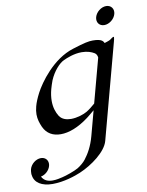

<svg xmlns="http://www.w3.org/2000/svg" viewBox="-91 -634 707 926"><g transform="rotate(-10 263.0 -171.0)"><path d="M526 -526.4C532.6 -550.8 517.4 -570.8 493.5 -570.8C469.1 -570.8 443.7 -550.8 437.1 -526.4C430.5 -501.5 445.3 -481.9 469.7 -481.9C493.6 -481.9 519.3 -501.5 526 -526.4ZM503.8 -418.5C497.9 -418.5 490.1 -411.1 484.2 -407.2C479.4 -403.8 462.9 -398.9 455.9 -396.5C451.4 -405.3 445.7 -418.5 401.3 -418.5C380.3 -418.5 360 -414.1 302 -396C199.4 -364.7 127.1 -260.7 103.2 -215.3C90.9 -191.4 82.6 -171.4 77.8 -153.3C73.9 -138.8 72.2 -126 72.2 -114.2C72.2 -90.6 78.9 -71.1 87.5 -51.3C103.9 -15.6 133.9 0 171.9 0C211 0 258.1 -17.1 309.4 -55.7C319.5 -64 333.6 -74.7 347 -86.4L314.3 35.6C301.8 82 282.5 115.7 263.2 140.6C254 152.8 237.7 166.5 222.5 175.8C204.5 186.5 160.9 201.7 142.7 205.6C130.7 208.5 112.5 212.9 94.4 212.9C72.9 212.9 52.6 206.5 41.4 184.6C62.5 180.7 83 162.6 88.7 141.1C89.8 137.2 90.3 133.3 90.3 129.7C90.3 110.8 76.7 96.7 56.2 96.7C31.8 96.7 6.9 116.7 0.3 141.1C-1 146.1 -2 154.3 -2 161.4C-2 165.3 -1.7 168.9 -0.9 171.4C4 207.5 37.7 229.5 91.4 229.5C147.1 229.5 203.6 210 230 198.7C290.1 173.3 362.9 120.1 376.5 69.3L500.9 -395C503 -402.6 505 -411.2 505 -415.5C505 -417.4 504.7 -418.5 503.8 -418.5ZM247.9 -349.1C264.2 -356.9 300.5 -372.1 338.5 -372.1C366.4 -372.1 385.9 -364.7 399.8 -356.4C407.8 -351.6 411.9 -343.3 413 -333L355.3 -117.7C341.8 -105.5 324 -91.8 312.4 -85C296.1 -75.2 263.3 -64 233.5 -64C210.6 -64 189.3 -70.3 176.7 -88.9C164.1 -108.8 155.7 -133.9 155.7 -165.5C155.7 -182.7 158.2 -201.9 163.9 -223.1C167.3 -235.8 171.7 -248.5 177 -263.2C194.6 -305.2 225.8 -339.4 247.9 -349.1Z"/></g></svg>

Font: Pierce
Style: Oblique
Weight: 400
Italic angle: -15°
Version: Version 0.2.0